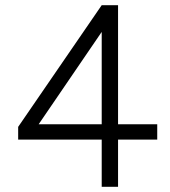

<svg xmlns="http://www.w3.org/2000/svg" viewBox="-20 -720 656 740"><path d="M372 0V-182H50V-231L372 -700H435V-241H586V-182H435V0ZM129 -241H372V-597Z"/></svg>

Font: Figtree Light
Style: Regular
Weight: 300
Designer: Erik Kennedy
Foundry: Erik Kennedy
Version: Version 2.001;gftools[0.9.30]